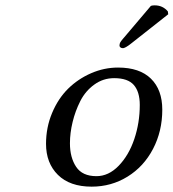

<svg xmlns="http://www.w3.org/2000/svg" viewBox="-20 -695 655 725"><path d="M425.8 -439.9Q507.3 -439.9 550 -397.9Q592.8 -356 592.8 -280.8Q592.8 -199.7 557.9 -132.8Q522.9 -65.9 461.7 -28.1Q400.4 9.8 326.2 9.8Q243.7 9.8 198.7 -34.7Q153.8 -79.1 153.8 -151.9Q153.8 -213.9 176.8 -268.6Q199.7 -323.2 237.5 -360.4Q275.4 -397.5 324.5 -418.7Q373.5 -439.9 425.8 -439.9ZM411.1 -399.9Q369.6 -399.9 336.2 -375.7Q302.7 -351.6 283.4 -313.7Q264.2 -275.9 254.2 -234.4Q244.1 -192.9 244.1 -153.8Q244.1 -100.1 267.6 -64.9Q291 -29.8 344.2 -29.8Q390.1 -29.8 428.2 -69.1Q466.3 -108.4 487.1 -169.9Q507.8 -231.4 507.8 -298.8Q507.8 -348.1 485.4 -374Q462.9 -399.9 411.1 -399.9ZM549.8 -672.9Q555.7 -674.8 564 -674.8Q594.7 -674.8 613.8 -651.9L615.2 -641.1L477.1 -532.2Q451.7 -511.7 442.9 -513.2Q438.5 -513.2 434.8 -515.9Q431.2 -518.6 431.2 -522.9Q431.2 -525.9 431.9 -528.8Q432.6 -531.7 433.3 -533.4Q434.1 -535.2 436.3 -538.3Q438.5 -541.5 439.5 -542.7Q440.4 -543.9 444.1 -548.3Q447.8 -552.7 449.2 -554.2Z"/></svg>

Font: Linear Smooth
Style: Italic
Weight: 400
Designer: Philipp H. Poll, Flanker
Foundry: Philipp H. Poll, reworked by Flanker
Version: Version 1.061 | FøM Fix